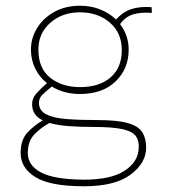

<svg xmlns="http://www.w3.org/2000/svg" viewBox="-20 -478 590 670"><path d="M259 -150Q203 -150 161 -176Q138 -158 127 -146.5Q116 -135 116 -119Q116 -92 141.5 -79Q167 -66 213 -62.5Q259 -59 320 -59Q389 -59 426 -48.5Q463 -38 476.5 -16.5Q490 5 490 37Q490 91 435.5 131.5Q381 172 273 172Q155 172 103.5 140Q52 108 52 56Q52 11 74.5 -14Q97 -39 129 -58Q92 -76 92 -114Q92 -135 106.5 -151.5Q121 -168 144 -188Q118 -208 103 -238.5Q88 -269 88 -305Q88 -346 110 -381Q132 -416 170.5 -437Q209 -458 259 -458Q298 -458 330 -445Q362 -432 385 -410Q408 -436 437.5 -446Q467 -456 509 -453L510 -433Q472 -436 445 -428Q418 -420 399 -394Q429 -354 429 -305Q429 -238 383.5 -194Q338 -150 259 -150ZM259 -174Q327 -174 366 -208Q405 -242 405 -303Q405 -363 363.5 -399Q322 -435 259 -435Q197 -435 155.5 -398.5Q114 -362 114 -305Q114 -239 155.5 -206.5Q197 -174 259 -174ZM77 56Q77 99 122.5 123.5Q168 148 272 149Q367 149 414.5 118Q462 87 464 40Q466 14 454.5 -2.5Q443 -19 408.5 -27Q374 -35 307 -35Q257 -35 218.5 -38Q180 -41 153 -49Q123 -33 100 -9Q77 15 77 56Z"/></svg>

Font: Inconsolata SemiExpanded ExtraLight
Style: Regular
Weight: 200
Width: 6
Monospace: yes
Designer: Raph Levien, Cyreal, Brenton Simpson
Foundry: Raph Levien, Cyreal, Google
Version: Version 3.001; ttfautohint (v1.8.2.53-6de2)